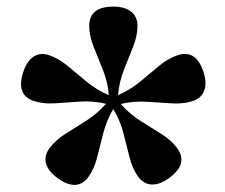

<svg xmlns="http://www.w3.org/2000/svg" viewBox="-20 -784 665 567"><path d="M241.5 -262Q208 -216 150 -258Q123 -277.5 116.2 -300.5Q109.5 -323.5 126 -346Q143.5 -370 172.8 -388.5Q202 -407 234.5 -427.5Q267 -448 293 -477.5Q254.5 -486.5 216.2 -484Q178 -481.5 143.2 -479Q108.5 -476.5 80.5 -485.5Q26.5 -503 48.5 -571Q59 -603 78.8 -616.5Q98.5 -630 125 -621Q152.5 -612 179.2 -589.8Q206 -567.5 235.5 -543Q265 -518.5 301.5 -503Q298 -542.5 283.8 -578Q269.5 -613.5 256.5 -645.8Q243.5 -678 243.5 -707.5Q243.5 -764.5 315 -764.5Q348 -764.5 367 -749.8Q386 -735 386 -707.5Q386 -678 373 -645.8Q360 -613.5 346 -577.8Q332 -542 328.5 -503Q364.5 -518.5 394 -543Q423.5 -567.5 450.2 -589.8Q477 -612 505 -621Q559 -639 581 -571Q591.5 -539.5 583.2 -516.8Q575 -494 549 -485.5Q521 -476.5 486.2 -478.8Q451.5 -481 413.2 -483.5Q375 -486 336.5 -477Q362.5 -447.5 395 -427Q427.5 -406.5 457 -388Q486.5 -369.5 503.5 -346Q537 -300 479 -258Q452.5 -238.5 428.5 -239.2Q404.5 -240 388 -262Q371 -286 362.5 -319.8Q354 -353.5 344.5 -390.8Q335 -428 314.5 -462Q294.5 -428 285 -390.8Q275.5 -353.5 267 -319.8Q258.5 -286 241.5 -262Z"/></svg>

Font: Fraunces 9pt SuperSoft SemiBold
Style: Regular
Weight: 600
Version: Version 1.000;[0bf87f6ff]